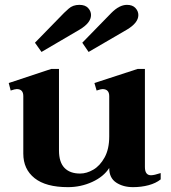

<svg xmlns="http://www.w3.org/2000/svg" viewBox="-20 -761 703 791"><path d="M151 -547 124 -585 244 -708Q245 -709 262.5 -725Q280 -741 307 -741Q331 -741 343 -728Q355 -715 355 -699Q355 -667 308 -639ZM319 -585 439 -708Q472 -741 503 -741Q526 -741 538 -728Q550 -715 550 -699Q550 -667 503 -639L345 -547ZM642 -48V-22Q622 -6 592 2Q562 10 528 10Q487 10 458.5 -9Q430 -28 430 -68V-69Q407 -33 360 -11.5Q313 10 260 10Q169 10 122.5 -27Q76 -64 76 -128V-365Q76 -394 49 -394Q42 -394 24 -388L16 -419L191 -477H223V-141Q223 -93 245.5 -69.5Q268 -46 310 -46Q337 -46 364.5 -62Q392 -78 411 -112.5Q430 -147 430 -199V-365Q430 -394 402 -394Q396 -394 378 -388L369 -419L547 -477H577V-73Q577 -39 602 -39Q615 -39 642 -48Z"/></svg>

Font: Taviraj SemiBold
Style: Regular
Weight: 600
Designer: Katatrad Team
Foundry: CadsonDemak
Version: Version 1.001